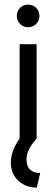

<svg xmlns="http://www.w3.org/2000/svg" viewBox="-20 -612 248 848"><path d="M104.2 -491.7C132.6 -491.7 154.2 -513.9 154.2 -541.7C154.2 -570.1 132.6 -591.7 104.2 -591.7C76.4 -591.7 54.2 -570.1 54.2 -541.7C54.2 -513.9 76.4 -491.7 104.2 -491.7ZM142.4 216.7 157.6 152.1C122.2 152.1 97.2 135.4 97.2 93.1C97.2 57.6 114.6 31.2 141.7 0V-416.7H66.7V0C42.4 34.7 27.8 69.4 27.8 106.2C27.8 176.4 81.9 216.7 142.4 216.7Z"/></svg>

Font: Afacad
Style: Regular
Weight: 400
Designer: Kristian Moeller
Foundry: Dicotype
Version: Version 1.000